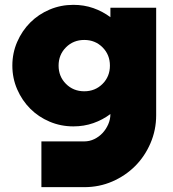

<svg xmlns="http://www.w3.org/2000/svg" viewBox="-20 -573 716 793"><path d="M283 -553Q327 -553 365.5 -539.5Q404 -526 436 -502V-541H625V-97Q625 -36 601.5 18.5Q578 73 538 113Q498 153 444 176.5Q390 200 328 200H151V11H328Q350 11 369.5 1.5Q389 -8 403.5 -23.5Q418 -39 427 -59.5Q436 -80 436 -102Q404 -78 365.5 -64.5Q327 -51 283 -51Q231 -51 185 -70.5Q139 -90 105 -124Q71 -158 51 -204Q31 -250 31 -302Q31 -354 51 -400Q71 -446 105 -480Q139 -514 185 -533.5Q231 -553 283 -553ZM328 -408Q283 -408 252.5 -377.5Q222 -347 222 -302Q222 -257 252.5 -226.5Q283 -196 328 -196Q373 -196 403.5 -226.5Q434 -257 434 -302Q434 -347 403.5 -377.5Q373 -408 328 -408Z"/></svg>

Font: Afrihost Sans Black
Style: Regular
Weight: 900
Foundry: https://www.afrihost.com
Version: Version 1.000